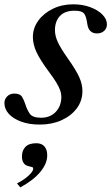

<svg xmlns="http://www.w3.org/2000/svg" viewBox="-47 -554 506 870"><path d="M133.5 10.5Q85 10.5 49 -2.8Q13 -16 -7 -38Q-27 -60 -27 -87Q-27 -104.5 -14.5 -117.2Q-2 -130 18 -130Q44 -130 53 -115Q62 -100 68 -81Q74.5 -59.5 87 -40Q99.5 -20.5 139 -20.5Q180.5 -20.5 205.8 -47.2Q231 -74 231 -115.5Q231 -130 225.5 -145.2Q220 -160.5 207.8 -180.8Q195.5 -201 174 -229.5Q134.5 -283 118.2 -318.2Q102 -353.5 102 -386Q102 -427 126.8 -460.8Q151.5 -494.5 193 -514.5Q234.5 -534.5 285 -534.5Q326.5 -534.5 361.2 -521.8Q396 -509 416.8 -488.2Q437.5 -467.5 437.5 -443.5Q437.5 -425.5 424.8 -414Q412 -402.5 392.5 -402.5Q354.5 -402.5 348.5 -446Q343.5 -482.5 332.8 -494Q322 -505.5 291 -505.5Q247 -505.5 224.5 -481.5Q202 -457.5 202 -417Q202 -391.5 215 -363.2Q228 -335 261.5 -287.5Q298 -236 312.2 -204Q326.5 -172 326.5 -141.5Q326.5 -97.5 301 -63.2Q275.5 -29 231.8 -9.2Q188 10.5 133.5 10.5ZM45 295 30 277Q50.5 267 67.2 254.5Q84 242 93.8 230Q103.5 218 103.5 210.5Q103.5 205 99.5 203.5Q95.5 202 81 198.5Q52.5 191.5 52.5 154.5Q52.5 127.5 68.5 111.2Q84.5 95 117.5 95Q141.5 95 154.2 109.2Q167 123.5 167 150Q167 187.5 135.2 225.5Q103.5 263.5 45 295Z"/></svg>

Font: Libre Caslon Text
Style: Italic
Weight: 400
Italic angle: -22.583°
Designer: Pablo Impallari, Rodrigo Fuenzalida, Katja Schimmel
Foundry: Pablo Impallari, Rodrigo Fuenzalida
Version: Version 2.000